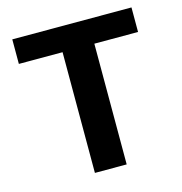

<svg xmlns="http://www.w3.org/2000/svg" viewBox="-100 -750 799 841"><g transform="rotate(-15 300.0 -329.5)"><path d="M372.1 -547.4V0H228V-547.4H29.8V-658.7H570.3V-547.4Z"/></g></svg>

Font: Cousine
Style: Bold
Weight: 700
Monospace: yes
Designer: Steve Matteson
Foundry: Ascender Corporation
Version: Version 1.20